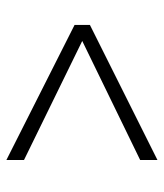

<svg xmlns="http://www.w3.org/2000/svg" viewBox="24 -550 512 600"><g transform="rotate(90 280.0 -250.0)"><path d="M480 -432 108 -251 480 -69V-14L58 -227V-275L480 -486Z"/></g></svg>

Font: TitilliumText
Style: Light
Weight: 300
Designer: Accademia di Belle Arti di Urbino and others
Foundry: Accademia di Belle Arti di Urbino and others.
Version: Version 60.001